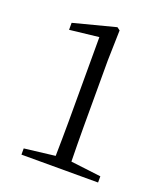

<svg xmlns="http://www.w3.org/2000/svg" viewBox="-136 -835 811 930"><g transform="rotate(20 269.5 -369.5)"><path d="M322 -51C321 -111 320 -170 320 -229V-572L324 -728L309 -739L93 -683V-647L243 -664V-229C243 -170 242 -111 241 -51L83 -32V0H478V-32Z"/></g></svg>

Font: Noto Serif CJK JP
Style: Regular
Weight: 400
Designer: Ryoko NISHIZUKA 西塚涼子 (kana & ideographs); Frank Grießhammer (Latin, Greek & Cyrillic); Wenlong ZHANG 张文龙 (bopomofo); San
Foundry: Adobe Systems Incorporated
Version: Version 1.000;PS 1;hotconv 16.6.53;makeotf.lib2.5.65590